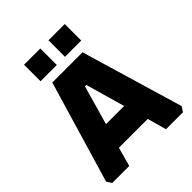

<svg xmlns="http://www.w3.org/2000/svg" viewBox="-242 -1028 1168 1168"><g transform="rotate(-45 342.0 -444.0)"><path d="M17 -32 212 -690H472L667 -32L646 0H500L466 -123H218L184 0H38ZM264 -280H420L348 -533H336ZM167 -746V-888H307V-746ZM377 -746V-888H517V-746Z"/></g></svg>

Font: Oxanium ExtraLight ExtraBold
Style: Regular
Weight: 800
Version: Version 2.000